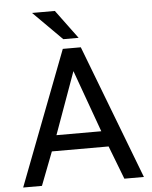

<svg xmlns="http://www.w3.org/2000/svg" viewBox="-60 -949 789 998"><g transform="rotate(-5 335.0 -450.0)"><path d="M548 0H650L382 -700H288L20 0H118L185 -174H481ZM333 -580 450 -256H216ZM295 -750H375L264 -900H145Z"/></g></svg>

Font: Golos Text VF
Style: Regular
Weight: 400
Designer: A.Korolkova, Vitaly Kuzmin
Foundry: ParaType Ltd
Version: Version 2.005